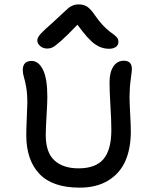

<svg xmlns="http://www.w3.org/2000/svg" viewBox="-20 -861 692 885"><path d="M198.2 -637.2Q178.7 -637.2 165.3 -648.7Q151.9 -660.2 151.9 -674.8Q151.9 -687 166 -703.4Q180.2 -719.7 232.9 -766.1Q248 -779.8 268.8 -799.6Q289.6 -819.3 296.6 -825Q303.7 -830.6 315.7 -835.7Q327.6 -840.8 342.8 -840.8Q365.7 -840.8 382.3 -829.8Q398.9 -818.8 418 -790Q435.1 -765.1 452.9 -746.1Q470.7 -727.1 482.9 -717.8Q495.1 -708.5 505.4 -700.9Q515.6 -693.4 520.8 -686Q525.9 -678.7 525.9 -668.9Q525.9 -653.3 514.2 -644.8Q502.4 -636.2 482.9 -636.2Q447.3 -636.2 416.5 -658.2Q385.7 -680.2 336.9 -747.1Q289.1 -696.8 261.2 -672.4Q233.4 -647.9 222.2 -642.6Q210.9 -637.2 198.2 -637.2ZM347.2 3.9Q221.7 3.9 161.4 -59.8Q101.1 -123.5 101.1 -238.8Q101.1 -267.6 103.5 -318.6Q106 -369.6 106 -386.2Q106 -430.2 100.8 -459Q95.7 -487.8 90.3 -505.1Q85 -522.5 85 -538.1Q85 -580.1 126 -580.1Q157.7 -580.1 178 -539.8Q198.2 -499.5 198.2 -414.1Q198.2 -389.2 194.6 -328.1Q190.9 -267.1 190.9 -238.8Q190.9 -157.7 231.2 -121.3Q271.5 -85 341.8 -85Q420.9 -85 457 -127.7Q493.2 -170.4 493.2 -262.2Q493.2 -306.6 489 -373.8Q484.9 -440.9 484.9 -481.9Q484.9 -528.3 502.7 -554.7Q520.5 -581.1 550.8 -581.1Q587.9 -581.1 587.9 -543Q587.9 -533.7 582.5 -494.6Q577.1 -455.6 577.1 -413.1Q577.1 -387.7 580.1 -335.2Q583 -282.7 583 -254.9Q583 -176.8 558.1 -119.6Q533.2 -62.5 479.5 -29.3Q425.8 3.9 347.2 3.9Z"/></svg>

Font: Shantell Sans Irregular Bouncy
Style: Regular
Weight: 400
Designer: Stephen Nixon, Anya Danilova, Shantell Martin
Foundry: Arrow Type
Version: Version 1.006;[9816181b4]